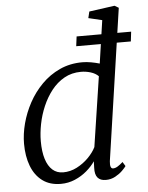

<svg xmlns="http://www.w3.org/2000/svg" viewBox="-57 -863 709 919"><g transform="rotate(-5 298.0 -403.5)"><path d="M441 -78Q439 -60 442.2 -51Q445.5 -42 453.5 -42Q464 -42 475.2 -48.8Q486.5 -55.5 501 -68.5L513.5 -48Q508.5 -40.5 494.8 -26.8Q481 -13 460.2 -1.5Q439.5 10 414 10Q388 10 375 -5.2Q362 -20.5 363.5 -53L364.5 -84Q349 -61 323.8 -39.2Q298.5 -17.5 266.5 -3.8Q234.5 10 198.5 10Q145.5 10 110 -16.5Q74.5 -43 56.8 -89.5Q39 -136 39 -196.5Q39 -243 52.2 -293.5Q65.5 -344 91.2 -391.5Q117 -439 154.8 -477.2Q192.5 -515.5 241.8 -538.2Q291 -561 351 -561Q371 -561 393 -557Q415 -553 433.5 -547.5L463.5 -753.5L398 -769L405.5 -800L528 -817L547.5 -805.5ZM424 -487.5Q409.5 -502 386.8 -509Q364 -516 340.5 -516Q295.5 -516 260 -496Q224.5 -476 198.2 -442.5Q172 -409 154.5 -368Q137 -327 128.5 -283.8Q120 -240.5 120 -201.5Q120 -151.5 131 -116.2Q142 -81 163 -62.5Q184 -44 214 -44Q248.5 -44 280 -60.2Q311.5 -76.5 336 -101.2Q360.5 -126 373 -151.5ZM334.5 -686.5H596.5L591 -640H328.5Z"/></g></svg>

Font: Merriweather 36pt Light
Style: Italic
Weight: 300
Italic angle: -7.8°
Version: Version 2.101